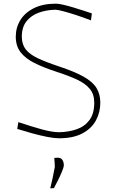

<svg xmlns="http://www.w3.org/2000/svg" viewBox="-20 -745 615 1047"><path d="M302 9Q276.5 9 239 1.8Q201.5 -5.5 158.5 -17.2Q115.5 -29 74 -42L80 -79Q149 -56 206.5 -40Q264 -24 302 -24Q355 -25 398.5 -40.2Q442 -55.5 468 -90.5Q494 -125.5 494 -185Q494 -230.5 470 -260Q446 -289.5 399.8 -311Q353.5 -332.5 287 -354Q216.5 -377 167.2 -401.8Q118 -426.5 92 -460.5Q66 -494.5 66 -545Q66 -595 91.2 -635.8Q116.5 -676.5 165.5 -700.8Q214.5 -725 285 -725Q299.5 -725 324.5 -719.2Q349.5 -713.5 378.5 -704.8Q407.5 -696 434.8 -687.2Q462 -678.5 481 -672L476 -634Q435.5 -649.5 395.2 -662.8Q355 -676 324.2 -684Q293.5 -692 282 -692Q233.5 -691 191.8 -676Q150 -661 124.5 -629Q99 -597 99 -545Q99 -503.5 120 -476.2Q141 -449 185.5 -427.8Q230 -406.5 301 -383Q387 -354.5 436.2 -326.8Q485.5 -299 506.2 -265.2Q527 -231.5 527 -185Q527 -132.5 503.2 -88.5Q479.5 -44.5 429.8 -17.8Q380 9 302 9ZM254 282Q261 254 266.8 226.8Q272.5 199.5 279 165Q278.5 153 277.8 140.5Q277 128 276 116L296 115Q312.5 115.5 320.2 127Q328 138.5 328 156Q328 166.5 318.2 190Q308.5 213.5 295.8 239Q283 264.5 274 281Z"/></svg>

Font: Commissioner Loud Thin
Style: Regular
Weight: 100
Designer: Kostas Bartsokas
Foundry: Kostas Bartsokas
Version: Version 1.000; ttfautohint (v1.8.3)